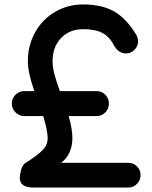

<svg xmlns="http://www.w3.org/2000/svg" viewBox="-20 -842 684 862"><path d="M556 -111Q579 -111 595 -95Q611 -79 611 -56Q611 -33 595 -16.5Q579 0 556 0H130Q69 0 69 -43Q69 -60 75.5 -81.5Q82 -103 94 -110Q149 -145 171.5 -168Q194 -191 194 -221Q194 -256 174 -321H89Q66 -321 49.5 -337.5Q33 -354 33 -377Q33 -400 49.5 -416.5Q66 -433 89 -433H134Q105 -517 105 -567Q105 -638 137.5 -696.5Q170 -755 227 -788.5Q284 -822 353 -822Q438 -822 493.5 -790Q549 -758 594 -682Q600 -667 600 -657Q600 -635 584 -618.5Q568 -602 545 -602Q530 -602 516.5 -610.5Q503 -619 495 -633Q473 -676 441 -693.5Q409 -711 353 -711Q292 -711 254 -671Q216 -631 216 -567Q216 -540 224.5 -508Q233 -476 249 -433H414Q437 -433 453 -416.5Q469 -400 469 -377Q469 -354 453 -337.5Q437 -321 414 -321H288Q305 -265 305 -221Q305 -186 291.5 -157Q278 -128 254 -111Z"/></svg>

Font: Tsukimi Rounded
Style: Bold
Weight: 700
Designer: Takashi Funayama
Foundry: Takashi Funayama
Version: Version 1.032; ttfautohint (v1.8.3)